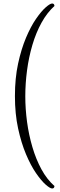

<svg xmlns="http://www.w3.org/2000/svg" viewBox="-20 -805 343 1093"><path d="M277 268Q265 268 240 246Q215 224 185 180.5Q155 137 128 73Q101 9 83 -74Q65 -157 65 -258Q65 -360 83 -443Q101 -526 128 -590Q155 -654 185 -697.5Q215 -741 240 -763Q265 -785 277 -785Q289 -785 290 -771Q248 -733 216.5 -676Q185 -619 164.5 -549.5Q144 -480 134 -405Q124 -330 124 -257Q124 -185 134 -111Q144 -37 164.5 32.5Q185 102 216 159Q247 216 290 254Q289 268 277 268Z"/></svg>

Font: Petrona ExtraLight
Style: Regular
Weight: 200
Designer: Ringo R. Seeber
Foundry: Ringo R. Seeber
Version: Version 2.001; ttfautohint (v1.8.3)